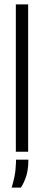

<svg xmlns="http://www.w3.org/2000/svg" viewBox="-20 -690 200 873"><path d="M52 0V-670H108V0ZM33 163Q48 113 50.5 81Q53 49 53 36H109Q109 80 99.5 110Q90 140 75 163Z"/></svg>

Font: Bricolage Grotesque 48pt ExtraLight
Style: Regular
Weight: 200
Designer: Mathieu Triay
Foundry: Atelier Triay
Version: Version 1.000; ttfautohint (v1.8.4.7-5d5b);gftools[0.9.32]